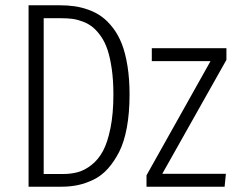

<svg xmlns="http://www.w3.org/2000/svg" viewBox="-20 -705 901 725"><path d="M204.1 -685.1Q234.9 -685.1 261.2 -681.4Q287.6 -677.7 315.2 -667.7Q342.8 -657.7 364.7 -641.6Q386.7 -625.5 406.7 -599.4Q426.8 -573.2 440.2 -538.8Q453.6 -504.4 461.4 -455.8Q469.2 -407.2 469.2 -348.1Q469.2 -278.8 459 -223.4Q448.7 -168 429.7 -130.9Q410.6 -93.8 386.7 -67.4Q362.8 -41 333 -26.6Q303.2 -12.2 274.2 -6.1Q245.1 0 212.9 0H87.9V-685.1ZM211.9 -636.2H145V-47.9H216.8Q248 -47.9 273.9 -54.9Q299.8 -62 325.4 -82Q351.1 -102.1 368.7 -134.5Q386.2 -167 397.2 -221.4Q408.2 -275.9 408.2 -348.1Q408.2 -401.4 402.1 -444.1Q396 -486.8 386.2 -516.4Q376.5 -545.9 361.1 -567.9Q345.7 -589.8 329.6 -602.8Q313.5 -615.7 292.7 -623.5Q272 -631.3 253.2 -633.8Q234.4 -636.2 211.9 -636.2ZM835 -522.9V-479L592.8 -48.8H833L828.1 0H533.2V-43L774.9 -474.1H553.2V-522.9Z"/></svg>

Font: Fira Sans Compressed Light
Style: Regular
Weight: 300
Width: 1
Designer: Carrois Corporate & Edenspiekermann AG
Foundry: Carrois Corporate GbR & Edenspiekermann AG
Version: Version 4.203;PS 004.203;hotconv 1.0.88;makeotf.lib2.5.64775